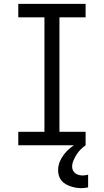

<svg xmlns="http://www.w3.org/2000/svg" viewBox="-20 -755 540 998"><path d="M75 0V-70H211V-665H75V-735H425V-665H289V-70H425V0ZM402 223Q388 223 374 220.5Q360 218 346.5 213.5Q333 209 320.5 201.5Q308 194 299 183Q290 172 286 158Q282 144 282 130Q282 101 295.5 75Q309 49 329 29Q349 9 373.5 -5.5Q398 -20 425 -30V0Q411 10 399 22Q387 34 378 48.5Q369 63 362 79Q355 95 355 112Q355 122 359.5 131Q364 140 372 146Q380 152 390 154.5Q400 157 410 157Q417 157 424 156Q431 155 438 153V219Q429 221 420 222Q411 223 402 223Z"/></svg>

Font: Iosevka Curly Slab
Style: Regular
Weight: 400
Monospace: yes
Designer: Belleve Invis
Foundry: Belleve Invis
Version: Version 22.1.2; ttfautohint (v1.8.4)